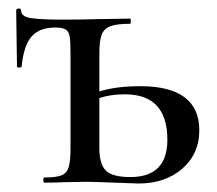

<svg xmlns="http://www.w3.org/2000/svg" viewBox="-20 -430 511 452"><path d="M374 -101.1Q374 -208 273.9 -208Q240.7 -208 213.9 -199.2V-81.1Q213.9 -43.9 229 -28.6Q244.1 -13.2 287.1 -13.2Q374 -13.2 374 -101.1ZM449.2 -123Q449.2 -67.9 409.2 -33Q369.1 2 306.2 2L250 0Q202.1 -2 181.2 -2L127 -1Q111.8 0 85 0Q82 0 82 -6.1Q82 -12.2 85 -12.2Q111.8 -12.2 124.5 -17.1Q137.2 -22 141.6 -36.4Q146 -50.8 146 -81.1V-305.2Q146 -332 144 -344Q142.1 -356 134.5 -360.6Q127 -365.2 109.9 -365.2Q73.7 -365.2 54.9 -344.7Q36.1 -324.2 30.8 -272.9Q30.8 -271 25.4 -271Q20 -271 20 -272.9L18.1 -404.8Q18.1 -409.7 23.9 -409.9Q29.8 -410.2 29.8 -404.8Q29.8 -390.6 54 -387.2Q78.1 -383.8 125.5 -383.8Q172.9 -383.8 200.2 -384.8L286.1 -386.2Q288.1 -386.2 288.1 -380.1Q288.1 -374 286.1 -374Q253.9 -374 239 -367.9Q224.1 -361.8 219 -347.4Q213.9 -333 213.9 -303.2V-214.8Q253.9 -227.1 310.1 -227.1Q449.2 -227.1 449.2 -123Z"/></svg>

Font: Cormorant-Medium
Style: Regular
Weight: 500
Designer: Christian Thalmann (Catharsis Fonts)
Version: Version 3.000